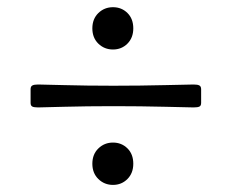

<svg xmlns="http://www.w3.org/2000/svg" viewBox="-20 -523 649 536"><path d="M352.1 -443.8Q352.1 -417.5 335.7 -401.1Q319.3 -384.8 295.4 -384.8Q271.5 -384.8 254.6 -401.1Q237.8 -417.5 237.8 -443.8Q237.8 -470.2 254.6 -486.6Q271.5 -502.9 295.4 -502.9Q319.3 -502.9 335.7 -486.8Q352.1 -470.7 352.1 -443.8ZM291.5 -226.6Q222.2 -226.6 158.4 -224.9Q94.7 -223.1 86.4 -223.1Q74.7 -223.1 70.1 -225.6Q65.4 -228 65.4 -235.8V-273.9Q65.4 -281.7 70.3 -284.4Q75.2 -287.1 86.4 -287.1Q94.7 -287.1 158.4 -285.4Q222.2 -283.7 291.5 -283.7H301.8Q371.1 -283.7 441.9 -285.4Q512.7 -287.1 520.5 -287.1Q531.7 -287.1 536.6 -284.4Q541.5 -281.7 541.5 -273.9V-235.8Q541.5 -228 536.9 -225.6Q532.2 -223.1 520.5 -223.1Q512.7 -223.1 441.9 -224.9Q371.1 -226.6 301.8 -226.6ZM352.1 -65.9Q352.1 -39.6 335.7 -23.2Q319.3 -6.8 295.4 -6.8Q271.5 -6.8 254.6 -23.2Q237.8 -39.6 237.8 -65.9Q237.8 -92.3 254.6 -108.6Q271.5 -125 295.4 -125Q319.3 -125 335.7 -108.9Q352.1 -92.8 352.1 -65.9Z"/></svg>

Font: Cooper* Medium
Style: Italic
Weight: 500
Italic angle: -7°
Designer: Owen Earl
Foundry: indestructible type*
Version: Version 0.001